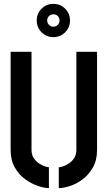

<svg xmlns="http://www.w3.org/2000/svg" viewBox="-20 -968 557 993"><path d="M256 -776Q220 -776 195 -801Q170 -826 170 -862Q170 -898 195 -923Q220 -948 256 -948Q292 -948 317 -923Q342 -898 342 -862Q342 -826 317 -801Q292 -776 256 -776ZM256 -830Q270 -830 279 -839.5Q288 -849 288 -862Q288 -876 279 -885Q270 -894 256 -894Q243 -894 233.5 -885Q224 -876 224 -862Q224 -849 233.5 -839.5Q243 -830 256 -830ZM233 5Q211 5 177.5 -6Q144 -17 111.5 -40Q79 -63 57 -101Q35 -139 35 -193V-700H143V-193Q143 -168 154.5 -150.5Q166 -133 182 -122.5Q198 -112 212.5 -107.5Q227 -103 233 -103ZM284 5V-103Q291 -103 305.5 -107.5Q320 -112 336 -122.5Q352 -133 363.5 -150Q375 -167 375 -193V-700H482V-193Q482 -139 460 -101Q438 -63 406 -39.5Q374 -16 340.5 -5.5Q307 5 284 5Z"/></svg>

Font: Stick No Bills SemiBold
Style: Regular
Weight: 600
Designer: Kosala Senevirathne, Siva Puranthara, Lasantha Premarathna, Tharique Azeez
Foundry: mooniak
Version: Version 2.000